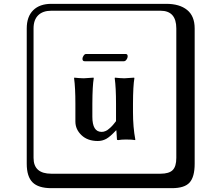

<svg xmlns="http://www.w3.org/2000/svg" viewBox="-20 -774 1140 1006"><path d="M628.9 -453.1H423.8Q411.6 -453.1 412.1 -466.8Q412.1 -473.6 418 -482.4Q423.8 -491.2 431.2 -491.2H638.2Q649.4 -491.2 648.9 -478Q648.9 -470.2 642.8 -461.7Q636.7 -453.1 628.9 -453.1ZM587.9 -90.8Q557.1 -57.6 536.6 -46.4Q516.1 -35.2 492.2 -35.2Q439 -35.2 407 -65.7Q375 -96.2 375 -137.2V-230Q375 -314.9 368.2 -363.8L369.1 -367.2Q394 -364.3 418.9 -363.8L470.2 -367.2L471.2 -363.8Q464.4 -324.7 463.9 -230V-162.1Q463.9 -83 512.2 -83Q517.1 -83 522.5 -84Q527.8 -85 533 -87.4Q538.1 -89.8 542 -92Q545.9 -94.2 551 -99.1Q556.2 -104 559.1 -106Q562 -107.9 567.6 -114.5Q573.2 -121.1 574.7 -122.6Q576.2 -124 581.5 -131.1Q586.9 -138.2 587.9 -139.2V-230Q587.9 -314.9 581.1 -363.8L582 -367.2Q606.9 -364.3 631.8 -363.8L683.1 -367.2L684.1 -363.8Q677.2 -324.7 676.8 -230V-187Q676.8 -106.9 689 -43L688 -40Q672.9 -43 640.1 -43Q615.2 -43 600.1 -40Q593.3 -40 592.8 -43L589.8 -90.8ZM249 -717.8Q204.1 -717.8 179.9 -693.8Q155.8 -669.9 155.8 -625V53.2Q155.8 136.2 249 136.2H820.8Q865.7 136.2 884.8 117.2Q903.8 98.1 903.8 53.2V-625Q903.8 -717.8 820.8 -717.8ZM1000 84Q1000 152.8 973.4 182.4Q946.8 211.9 880.9 211.9H249Q181.2 211.9 150.6 181.4Q120.1 150.9 120.1 84V-625Q120.1 -687 154.1 -720.5Q188 -753.9 249 -753.9H851.1Q920.9 -753.9 960.4 -721.9Q1000 -689.9 1000 -625Z"/></svg>

Font: Linux Biolinum Keyboard O
Style: Regular
Weight: 700
Designer: Philipp H. Poll
Foundry: Philipp H. Poll
Version: Version 0.6.1